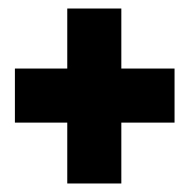

<svg xmlns="http://www.w3.org/2000/svg" viewBox="-20 -518 445 451"><path d="M138 -87V-230H15V-357H138V-498H265V-357H390V-230H265V-87Z"/></svg>

Font: Stick No Bills ExtraBold
Style: Regular
Weight: 800
Version: Version 2.000